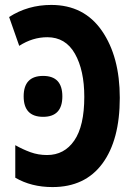

<svg xmlns="http://www.w3.org/2000/svg" viewBox="-20 -746 540 779"><path d="M233 -355Q233 -438 155 -438Q76 -438 76 -355Q76 -272 155 -272Q233 -272 233 -355ZM193 13Q325 13 395.5 -82.5Q466 -178 466 -349Q466 -516 393.5 -621Q321 -726 188 -726Q93 -726 17 -677L58 -560Q112 -595 172 -595Q246 -595 284 -528Q322 -461 322 -353Q322 -235 281.5 -176Q241 -117 171 -117Q135 -117 103.5 -128.5Q72 -140 42 -157V-25Q107 13 193 13Z"/></svg>

Font: Noto Sans Mono UI Condensed ExtraBold
Style: Regular
Weight: 800
Width: 3
Designer: Monotype Design team
Foundry: Monotype Imaging Inc.
Version: 1.000